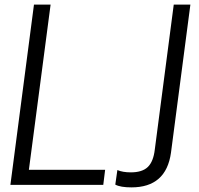

<svg xmlns="http://www.w3.org/2000/svg" viewBox="-20 -800 861 831"><path d="M549 11Q501 11 479 -1L488 -64Q511 -54 546 -54Q596 -54 620 -77.5Q644 -101 650 -153L732 -780H804L720 -139Q699 11 549 11ZM427 0H25L127 -780H199L105 -65H435Z"/></svg>

Font: Tanohe Sans
Style: Italic
Weight: 400
Designer: Village Type and Design LLC & Cristiano Sobral
Foundry: Cooper Hewitt Smithsonian Design Museum
Version: Version 1.00;September 29, 2021;FontCreator 13.0.0.2655 64-b